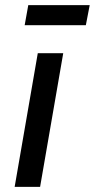

<svg xmlns="http://www.w3.org/2000/svg" viewBox="-20 -727 369 747"><path d="M37 0H136L226 -520H127ZM76 -629H314L329 -707H90Z"/></svg>

Font: Fixel Display 20240404 Medium
Style: Italic
Weight: 500
Italic angle: -10°
Designer: AlfaBravo + MacPaw
Foundry: Kyrylo Tkachov, Marchela Mozhyna, Serhii Makarenko, Maria Weinstein, Zakhar Kryvoshyya
Version: Version 1.211;Glyphs 3.2 (3225)